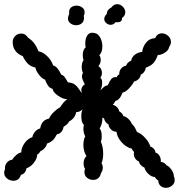

<svg xmlns="http://www.w3.org/2000/svg" viewBox="-146 -864 858 921"><path d="M688 -19Q692 -10 692 0Q692 16 679 26.5Q666 37 650 37Q635 37 624.5 28Q614 19 613 2Q602 -5 597 -15Q581 -15 565.5 -30Q550 -45 547 -60Q537 -64 529.5 -72Q522 -80 521 -89Q509 -94 502.5 -104Q496 -114 496 -126Q496 -132 497 -135Q488 -144 486 -151Q459 -157 437 -182Q415 -207 413 -232Q398 -232 387 -242.5Q376 -253 374 -268Q358 -275 353 -296Q347 -298 345 -300Q346 -287 342.5 -273Q339 -259 332 -248Q342 -237 342 -208Q342 -194 338 -184Q349 -159 349 -126Q349 -100 341 -81Q347 -72 347 -60Q347 -45 338 -33Q335 -17 325 -9Q315 -1 301 -1Q284 -1 271.5 -11.5Q259 -22 259 -39Q259 -46 262 -55Q255 -63 255 -81Q255 -92 259 -101.5Q263 -111 269 -115Q254 -138 254 -169Q254 -194 263 -210Q259 -216 256.5 -226.5Q254 -237 254 -247Q254 -258 257 -265Q244 -274 244 -307Q244 -326 250 -340Q237 -326 219 -326Q215 -297 185 -281Q181 -269 159 -256Q157 -242 148.5 -231.5Q140 -221 127 -220Q118 -202 108 -192Q98 -182 79 -175Q78 -165 69 -154.5Q60 -144 46 -137Q43 -128 32 -122Q33 -105 17 -84Q1 -63 -19 -57Q-23 -31 -46 -25Q-54 3 -82 3Q-99 3 -112.5 -8Q-126 -19 -126 -36Q-126 -44 -122 -52Q-124 -69 -114 -82.5Q-104 -96 -87 -98Q-82 -108 -69 -119.5Q-56 -131 -44 -133Q-44 -155 -28.5 -177Q-13 -199 9 -206Q13 -223 23.5 -234Q34 -245 47 -248Q49 -265 59 -278Q69 -291 89 -295Q96 -311 112 -326.5Q128 -342 142 -349Q160 -378 177 -388Q157 -388 133 -404.5Q109 -421 106 -438Q93 -441 85 -452.5Q77 -464 70 -482Q56 -486 41 -505.5Q26 -525 24 -540Q1 -545 -12.5 -558.5Q-26 -572 -37 -595Q-60 -603 -73 -621.5Q-86 -640 -85 -664Q-85 -677 -76 -688Q-67 -699 -54 -702Q-50 -703 -44 -703Q-33 -703 -25.5 -698Q-18 -693 -10 -682Q6 -672 17.5 -657Q29 -642 39 -618Q61 -614 81 -594Q101 -574 109 -550Q130 -545 147 -507Q157 -503 162 -497Q167 -491 171.5 -483Q176 -475 180 -469Q202 -467 213 -458.5Q224 -450 232.5 -437Q241 -424 246 -417Q244 -427 244 -430Q244 -449 261 -460Q259 -464 253 -476Q247 -488 247 -498Q247 -505 252 -515Q246 -526 246 -543Q246 -564 255 -576Q251 -584 251 -599Q251 -626 265 -637Q263 -649 263 -656Q263 -677 271.5 -692Q280 -707 297 -707Q308 -707 318 -702Q330 -695 337.5 -678Q345 -661 345 -642Q345 -613 330 -599Q337 -592 337 -577Q337 -559 326 -547Q343 -535 343 -514Q343 -501 335 -490Q344 -487 344 -467Q344 -447 335 -430Q339 -434 346 -441Q353 -448 358.5 -451Q364 -454 371 -455Q381 -477 388.5 -486Q396 -495 414 -494Q418 -504 426 -507Q425 -523 435 -535Q445 -547 459 -549Q464 -565 483 -573Q487 -592 502 -602.5Q517 -613 536 -615Q539 -641 555.5 -660.5Q572 -680 598 -681Q608 -704 631 -704Q647 -704 660.5 -692Q674 -680 674 -663Q674 -651 666 -640Q663 -623 645 -611.5Q627 -600 611 -600Q601 -573 589 -560.5Q577 -548 553 -539Q552 -528 545.5 -519Q539 -510 529 -506Q528 -494 519 -485Q510 -476 497 -473Q490 -458 473 -440Q456 -422 442 -420Q441 -417 436 -406.5Q431 -396 424 -389Q417 -382 407 -379Q405 -373 395 -361Q406 -359 415 -350Q424 -341 426 -330Q442 -321 446 -307Q458 -305 470 -293.5Q482 -282 487 -269Q499 -260 511 -231Q531 -224 550.5 -202.5Q570 -181 575 -161Q585 -158 592 -150Q599 -142 600 -132Q613 -128 620 -115Q627 -102 625 -88Q636 -86 642 -82Q648 -78 653 -71Q664 -67 676 -50.5Q688 -34 688 -19ZM385 -745Q373 -745 363.5 -753.5Q354 -762 354 -773Q354 -785 366 -797Q367 -818 388 -828Q400 -844 416 -844Q431 -844 443 -832Q455 -820 455 -805Q455 -789 439 -777Q440 -767 433.5 -762Q427 -757 417 -757L409 -758Q399 -745 385 -745ZM180 -775Q180 -761 192 -752Q204 -743 219 -743Q235 -743 246 -752Q257 -761 257 -779Q257 -785 256 -788Q260 -796 260 -805Q260 -820 248 -828.5Q236 -837 221 -837Q204 -837 193.5 -827Q183 -817 186 -797Q180 -785 180 -775Z"/></svg>

Font: Pangolin
Style: Regular
Weight: 400
Designer: Kevin Burke
Foundry: Google, Inc.
Version: Version 1.101